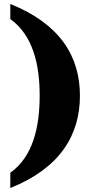

<svg xmlns="http://www.w3.org/2000/svg" viewBox="-20 -801 480 968"><path d="M32 147C284 46 383 -121 383 -319C383 -515 284 -680 32 -781V-705C146 -623 180 -476 180 -319C180 -160 146 -11 32 70Z"/></svg>

Font: UArctic Serif Black
Style: Regular
Weight: 900
Designer: Customization by Puisto advertising & original work Monotype Design Team
Foundry: Monotype Imaging Inc.
Version: Version 2.004